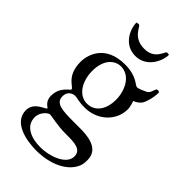

<svg xmlns="http://www.w3.org/2000/svg" viewBox="-253 -708 993 993"><g transform="rotate(45 244.0 -211.5)"><path d="M123 -627C123 -580 158 -501 241 -501C324 -501 360 -585 360 -627C360 -629 354 -630 349 -630H345C332 -630 328 -560 247 -560C163 -560 152 -630 139 -630H134C129 -630 123 -629 123 -627ZM39 97C39 184 147 207 225 207C328 207 414 165 440 100C446 86 447 70 447 53C447 -32 349 -35 302 -35H256C173 -35 122 -38 122 -87C122 -134 165 -136 167 -136C182 -136 199 -127 244 -127C336 -127 409 -194 409 -279C409 -299 398 -329 398 -329C412 -335 428 -343 439 -360C448 -374 461 -416 461 -451C461 -459 451 -459 448 -459C431 -459 438 -422 412 -411C393 -403 376 -393 361 -393C347 -393 323 -433 235 -433C92 -433 62 -332 62 -280C62 -175 130 -162 130 -146C130 -136 78 -115 78 -47C78 -3 111 6 111 12C111 22 39 36 39 97ZM97 91C97 49 134 24 143 24C154 24 213 38 266 38H275C332 38 386 38 386 89C386 145 302 180 225 180C159 180 97 154 97 91ZM138 -290C138 -371 181 -411 227 -411C295 -411 331 -338 331 -269C331 -207 301 -150 238 -150C180 -150 138 -210 138 -290Z"/></g></svg>

Font: OFL Sorts Mill Goudy
Style: Regular
Weight: 500
Version: Version 003.000